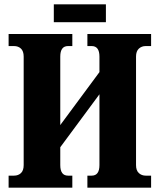

<svg xmlns="http://www.w3.org/2000/svg" viewBox="-20 -872 742 892"><path d="M20 0V-56H45Q65 -56 77.5 -68Q90 -80 90 -105V-609Q90 -634 77.5 -646Q65 -658 45 -658H20V-714H316V-658H296Q260 -658 260 -609V-291L442 -537V-609Q442 -658 406 -658H386V-714H682V-658H657Q638 -658 625 -646Q612 -634 612 -609V-105Q612 -80 625 -68Q638 -56 657 -56H682V0H386V-56H406Q442 -56 442 -105V-434L260 -188V-105Q260 -56 296 -56H316V0ZM230 -769V-852H472V-769Z"/></svg>

Font: Noto Serif ExtraCondensed Black
Style: Regular
Weight: 900
Width: 2
Designer: Monotype Design Team
Foundry: Monotype Imaging Inc.
Version: Version 2.015; ttfautohint (v1.8.4.7-5d5b)